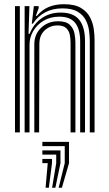

<svg xmlns="http://www.w3.org/2000/svg" viewBox="-20 -629 518 912"><path d="M406.5 0V-435.2Q406.5 -455.5 403.2 -481.8Q400 -508 387.8 -532.6Q375.5 -557.2 349.1 -573.2Q322.8 -589.2 276.5 -589.2Q230 -589.2 194.6 -570.4Q159.2 -551.5 136.2 -516.5H131L140.8 -600H163.5L163.8 -590.5L150.2 -553.5H155.2Q179.5 -582.5 211.4 -595.8Q243.2 -609 283.5 -609Q335.5 -609 365 -591Q394.5 -573 408.2 -545.6Q422 -518.2 425.6 -489.5Q429.2 -460.8 429.2 -439.5V0ZM51.2 0V-600H74.2V0ZM97 0V-600H119.8L115.5 -468.5H120.8Q140.2 -516.8 179.1 -543.2Q218 -569.8 269.8 -569.2Q329 -569 356.4 -534.9Q383.8 -500.8 383.8 -434V0H360.8V-431.2Q360.8 -490.5 337.2 -520.1Q313.8 -549.8 262 -549.8Q219.5 -549.8 187.6 -530.9Q155.8 -512 138 -481.8Q120.2 -451.5 120.2 -417.2V0ZM143 0V-419Q143 -466.2 175.4 -497.1Q207.8 -528 256.2 -528Q294.8 -528 312 -510.8Q329.2 -493.5 333.8 -469.9Q338.2 -446.2 338.2 -427.2V0H315.2V-426Q315.2 -443.8 311.8 -462.8Q308.2 -481.8 295 -495Q281.8 -508.2 253 -508.2Q218 -508.2 192.6 -485Q167.2 -461.8 167 -421.2L165.8 0ZM258.5 262.8 287.5 146V65.2H181.2V45H307.8V146L274 262.8ZM227.5 262.8 247 146V105.5H181.2V85.5H267.2V146L243 262.8ZM196.5 262.8 206.8 146H181.2V125.8H227V146L212 262.8Z"/></svg>

Font: Big Shoulders Inline Text
Style: Bold
Weight: 700
Designer: Patric King
Foundry: XO Type Co
Version: Version 1.000